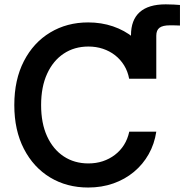

<svg xmlns="http://www.w3.org/2000/svg" viewBox="-20 -840 836 871"><path d="M574.2 -482.9V-680.2Q574.2 -749.5 613.8 -784.9Q653.3 -820.3 731.9 -820.3Q752.4 -820.3 768.6 -819.3Q784.7 -818.4 796.4 -817.4V-724.1Q787.6 -724.6 774.2 -724.9Q760.7 -725.1 750.5 -725.1Q718.3 -725.1 703.6 -714.1Q689 -703.1 689 -678.2V-482.9ZM379.9 10.7Q283.2 10.7 207.5 -34.9Q131.8 -80.6 88.4 -164.8Q44.9 -249 44.9 -363.3Q44.9 -478.5 88.4 -562.7Q131.8 -647 207.8 -692.6Q283.7 -738.3 379.9 -738.3Q439.9 -738.3 492.4 -720.5Q544.9 -702.6 585.9 -669.2Q627 -635.7 653.8 -588.6Q680.7 -541.5 689 -482.9H565.9Q559.6 -516.6 543 -543.5Q526.4 -570.3 502 -589.4Q477.5 -608.4 446.8 -618.7Q416 -628.9 381.3 -628.9Q317.4 -628.9 269 -596.7Q220.7 -564.5 193.6 -505.1Q166.5 -445.8 166.5 -363.3Q166.5 -280.8 193.6 -221.7Q220.7 -162.6 269 -130.6Q317.4 -98.6 380.9 -98.6Q416 -98.6 446.3 -108.6Q476.6 -118.7 501.2 -137.5Q525.9 -156.2 542.5 -182.6Q559.1 -209 566.4 -242.7H689Q680.7 -187 654.5 -140.6Q628.4 -94.2 587.6 -60.3Q546.9 -26.4 494.1 -7.8Q441.4 10.7 379.9 10.7Z"/></svg>

Font: Inter Cardless Tabular Medium
Style: Regular
Weight: 500
Designer: Rasmus Andersson
Foundry: rsms
Version: Version 4.000;git-4fc901f